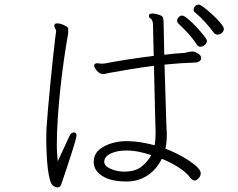

<svg xmlns="http://www.w3.org/2000/svg" viewBox="-20 -805 1040 838"><path d="M957 -679Q957 -687 943 -704Q929 -721 909 -739.5Q889 -758 871.5 -771.5Q854 -785 847 -785Q838 -785 831.5 -778Q825 -771 825 -763Q825 -756 830 -752Q856 -730 877 -706.5Q898 -683 914 -661Q920 -654 929 -654Q940 -654 948.5 -661.5Q957 -669 957 -679ZM528 -13H541Q589 -15 627 -41.5Q665 -68 686 -112Q722 -98 757 -76Q792 -54 811 -29Q820 -17 831 -17Q837 -17 846.5 -26.5Q856 -36 856 -49Q856 -61 840.5 -76Q825 -91 801 -106.5Q777 -122 750.5 -135Q724 -148 702 -156Q708 -183 708 -214Q708 -221 708 -227.5Q708 -234 707 -240Q706 -263 704.5 -308.5Q703 -354 701.5 -411Q700 -468 698 -523Q765 -530 831 -532Q842 -532 850 -537.5Q858 -543 858 -551Q858 -555 857 -557Q855 -565 843.5 -572Q832 -579 823 -580H818Q809 -580 800.5 -577.5Q792 -575 784 -574Q764 -573 742 -571Q720 -569 697 -566Q696 -622 695 -661Q694 -700 694 -707Q694 -722 691 -729Q688 -736 675 -740Q669 -742 661 -744Q653 -746 646 -746Q630 -746 630 -737Q630 -727 637 -724Q644 -721 647 -706Q648 -702 648.5 -661Q649 -620 651 -561Q592 -554 535 -545Q478 -536 437 -528Q432 -527 425 -527Q418 -527 413.5 -528Q409 -529 404 -529Q402 -529 400 -528.5Q398 -528 396 -527Q391 -525 391 -518Q391 -511 402.5 -496.5Q414 -482 431 -482Q438 -482 444.5 -484Q451 -486 458 -487Q501 -495 550.5 -503Q600 -511 652 -518Q653 -464 654.5 -407.5Q656 -351 657 -305Q658 -259 659 -235V-220Q659 -208 658 -195.5Q657 -183 655 -171Q625 -179 594 -184Q563 -189 534 -189H527Q501 -189 468.5 -180Q436 -171 413 -151.5Q390 -132 389 -99V-98Q389 -61 426.5 -37Q464 -13 528 -13ZM883 -627Q883 -633 869.5 -650Q856 -667 837 -687.5Q818 -708 800.5 -722.5Q783 -737 775 -737Q766 -737 759.5 -729.5Q753 -722 753 -714Q753 -708 758 -703Q778 -684 799.5 -661Q821 -638 840 -609Q846 -601 854 -601Q865 -601 874 -609Q883 -617 883 -627ZM225 -670V-669Q224 -665 220 -631Q216 -597 210.5 -545.5Q205 -494 199.5 -437Q194 -380 189.5 -329Q185 -278 183 -246Q183 -245 182.5 -230.5Q182 -216 182 -195Q182 -168 183.5 -135Q185 -102 188.5 -71Q192 -40 198.5 -18Q205 4 216 8Q224 13 231 13Q244 13 248 -3Q249 -6 256 -26Q263 -46 272.5 -75Q282 -104 291.5 -133.5Q301 -163 307.5 -185.5Q314 -208 314 -214Q314 -227 303 -227Q290 -227 284 -213Q274 -191 259 -159Q244 -127 232 -101Q231 -115 229.5 -133.5Q228 -152 228 -174Q228 -224 232 -286Q236 -348 243 -414.5Q250 -481 259 -543.5Q268 -606 277 -657Q278 -662 278 -665.5Q278 -669 278 -672Q278 -681 276 -684Q274 -689 258 -696Q242 -703 229 -703Q220 -703 218 -697Q218 -696 217.5 -695Q217 -694 217 -693Q217 -686 221 -680.5Q225 -675 225 -670ZM529 -148H533Q561 -148 591 -141.5Q621 -135 640 -128Q628 -104 600.5 -80Q573 -56 522 -56Q491 -56 463 -68Q435 -80 435 -99Q435 -121 462.5 -134.5Q490 -148 529 -148Z"/></svg>

Font: Klee One
Style: Regular
Weight: 400
Designer: Fontworks Inc.
Foundry: Fontworks Inc.
Version: Version 1.100